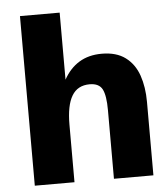

<svg xmlns="http://www.w3.org/2000/svg" viewBox="-52 -779 723 826"><g transform="rotate(-5 309.0 -366.0)"><path d="M64.9 0V-732.4H236.3V-442.9Q262.2 -490.2 303.2 -515.4Q344.2 -540.5 400.9 -540.5Q463.9 -540.5 502.9 -511.5Q542 -482.4 559.6 -431.9Q577.1 -381.3 577.1 -316.9V0H406.7V-295.9Q406.7 -359.4 392.6 -386.7Q378.4 -414.1 337.9 -414.1Q285.6 -414.1 261 -372.8Q236.3 -331.5 236.3 -248.5V0Z"/></g></svg>

Font: Schibsted Grotesk ExtraBold
Style: Regular
Weight: 800
Designer: Bakken & Baeck AS, Henrik Kongsvoll
Foundry: Schibsted ASA
Version: Version 1.100; ttfautohint (v1.8.4.7-5d5b);gftools[0.9.25]